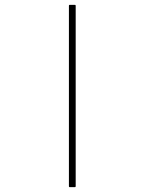

<svg xmlns="http://www.w3.org/2000/svg" viewBox="-20 -693 598 794"><path d="M269 81Q265 81 265 77V-669Q265 -673 269 -673H289Q293 -673 293 -669V77Q293 81 289 81Z"/></svg>

Font: Noto Rashi Hebrew Thin
Style: Regular
Weight: 250
Version: Version 1.006